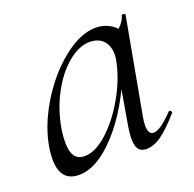

<svg xmlns="http://www.w3.org/2000/svg" viewBox="-85 -496 603 596"><g transform="rotate(-20 217.0 -198.0)"><path d="M19 -61Q19 -69 21 -91Q31 -162 74 -234Q117 -306 175 -352.5Q233 -399 284 -399Q315 -399 339 -381.5Q363 -364 366 -330L323 -357Q337 -359 353 -374Q369 -389 374 -407Q375 -410 381 -409Q387 -408 386 -406L328 -89Q325 -73 325 -61Q325 -31 343 -31Q365 -31 409 -77Q410 -78 412 -78Q415 -78 417 -74.5Q419 -71 417 -69Q383 -30 356.5 -10.5Q330 9 305 9Q288 9 279.5 -1.5Q271 -12 271 -36Q271 -56 277 -89L301 -229L318 -246Q273 -131 207 -59Q141 13 81 13Q19 13 19 -61ZM309 -277Q312 -289 312 -301Q312 -330 296 -347Q280 -364 250 -364Q215 -363 178.5 -332.5Q142 -302 114.5 -250Q87 -198 77 -136Q74 -114 74 -96Q74 -66 84.5 -51Q95 -36 117 -36Q153 -36 193.5 -73Q234 -110 266 -166.5Q298 -223 309 -277Z"/></g></svg>

Font: Cormorant Infant
Style: Italic
Weight: 400
Italic angle: -10°
Designer: Christian Thalmann (Catharsis Fonts)
Foundry: Catharsis Fonts
Version: Version 4.000